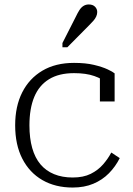

<svg xmlns="http://www.w3.org/2000/svg" viewBox="-20 -829 596 861"><path d="M306 -33Q354 -33 387 -49.5Q420 -66 442.5 -92Q465 -118 479 -145L517 -120Q498 -82 468.5 -52Q439 -22 398.5 -5Q358 12 306 12Q228 12 170 -21.5Q112 -55 80 -117.5Q48 -180 48 -267Q48 -352 79.5 -414.5Q111 -477 170 -512Q229 -547 312 -547Q364 -547 401.5 -538Q439 -529 462.5 -518Q486 -507 494 -500V-374H428V-489Q438 -487 445.5 -483.5Q453 -480 457 -475Q461 -470 462 -465.5Q463 -461 460 -456Q440 -475 403 -488Q366 -501 312 -501Q244 -501 199.5 -473.5Q155 -446 133.5 -394Q112 -342 112 -267Q112 -209 124.5 -165Q137 -121 161.5 -92Q186 -63 222.5 -48Q259 -33 306 -33ZM320 -754Q328 -771 336 -783.5Q344 -796 354.5 -802.5Q365 -809 378 -809Q396 -809 406 -799Q416 -789 416 -775Q416 -765 411.5 -755Q407 -745 398.5 -735.5Q390 -726 380 -716L282 -617H260V-636Z"/></svg>

Font: Roboto Serif 20pt ExtraLight
Style: Regular
Weight: 250
Version: Version 1.008